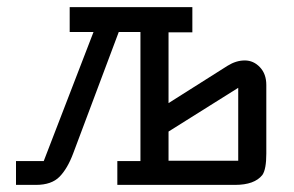

<svg xmlns="http://www.w3.org/2000/svg" viewBox="-20 -520 826 540"><path d="M521 -500V-429H454V-230L620 -335Q644 -350 668.5 -350Q693 -350 711 -331Q729 -312 729 -281V-88Q729 -44 718 -28Q696 0 641 0H310V-67H375V-430H314L186 -89Q170 -46 147.5 -23Q125 0 81 0H25V-67H103L243 -430H176V-500ZM650 -273 454 -150V-68H650Z"/></svg>

Font: Kelly Slab
Style: Regular
Weight: 400
Designer: Denis Masharov
Foundry: Denis Masharov
Version: Version 1.001